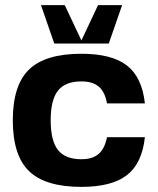

<svg xmlns="http://www.w3.org/2000/svg" viewBox="-20 -720 616 750"><path d="M398 -184H546Q535 -82 476 -36Q417 10 298 10Q157 10 93.5 -51.5Q30 -113 30 -250Q30 -387 93.5 -448.5Q157 -510 298 -510Q417 -510 476 -464Q535 -418 546 -316H398Q390 -361 366 -381.5Q342 -402 298 -402Q235 -402 206.5 -366Q178 -330 178 -250Q178 -170 206.5 -134Q235 -98 298 -98Q341 -98 365 -118.5Q389 -139 398 -184ZM456 -700H457L405 -550H192L140 -700H233L298 -562L363 -700Z"/></svg>

Font: Fivo Sans Modern
Style: Regular
Weight: 700
Designer: Alexander Slobzheninov
Foundry: Alexander Slobzheninov
Version: 1.0